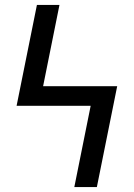

<svg xmlns="http://www.w3.org/2000/svg" viewBox="-20 -755 540 775"><path d="M280 0 346 -328H47L129 -735H220L154 -407H453L371 0Z"/></svg>

Font: Iosevka Medium
Style: Regular
Weight: 500
Monospace: yes
Designer: Belleve Invis
Foundry: Belleve Invis
Version: Version 32.5.0; ttfautohint (v1.8.4)